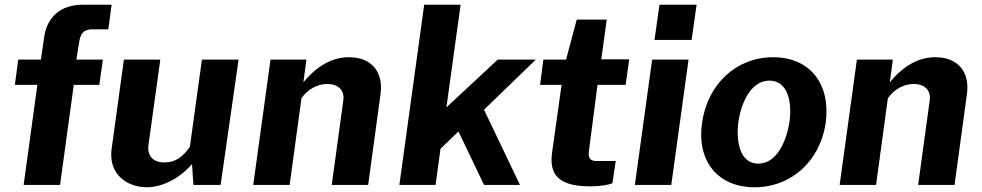

<svg xmlns="http://www.w3.org/2000/svg" viewBox="-20 -782 4153 812"><path d="M303 -530 314 -599C320 -642 334 -658 371 -658H438L452 -762H329C238 -762 179 -711 167 -626L153 -530H57L43 -423H138L80 0H234L292 -423H400L415 -530Z M601 10C658 10 733 -20 792 -88L798 0H913L989 -530H834L783 -161C755 -121 724 -95 676 -95C624 -95 602 -126 608 -170L658 -530H504L452 -152C438 -50 511 9 601 10Z M1205 0 1255 -367C1283 -406 1324 -427 1364 -427C1409 -427 1438 -401 1432 -358L1383 0H1537L1589 -382C1603 -478 1551 -540 1456 -540C1383 -540 1321 -503 1263 -434L1276 -530H1124L1051 0Z M2027 -318 2246 -530H2085L1868 -328L1928 -762H1774L1669 0H1822L1843 -153L1919 -226L2027 0H2179Z M2641 -531H2523L2546 -699H2419L2374 -530H2278L2264 -423H2355L2315 -138C2303 -53 2332 6 2473 6C2523 6 2556 -1 2570 -7L2584 -101H2503C2480 -101 2465 -109 2471 -147L2507 -423H2626Z M2738 -530 2665 0H2819L2892 -530ZM2769 -762 2748 -613H2905L2926 -762Z M3171 10C3329 10 3449 -104 3472 -262C3494 -424 3408 -540 3249 -540C3096 -540 2972 -428 2949 -262C2926 -103 3014 10 3171 10ZM3187 -90C3107 -90 3092 -188 3103 -268C3115 -348 3156 -441 3234 -441C3313 -441 3330 -348 3319 -268C3307 -187 3266 -90 3187 -90Z M3685 0 3735 -367C3763 -406 3804 -427 3844 -427C3889 -427 3918 -401 3912 -358L3863 0H4017L4069 -382C4083 -478 4031 -540 3936 -540C3863 -540 3801 -503 3743 -434L3756 -530H3604L3531 0Z"/></svg>

Font: Cheyenne Sans
Style: Bold Italic
Weight: 700
Italic angle: -8.13011°
Designer: The Public Sans project authors (U.S. Web Design System), Libre Franklin designed by Pablo Impallari and Rodrigo Fuenzal
Foundry: The Cheyenne Sans Project Authors
Version: Version 2.007